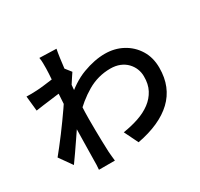

<svg xmlns="http://www.w3.org/2000/svg" viewBox="-174 -1026 1347 1293"><g transform="rotate(-30 500.0 -379.5)"><path d="M516 -88Q581 -98 637 -117Q693 -136 734.5 -167Q776 -198 799.5 -242.5Q823 -287 822 -347Q822 -377 811 -405Q800 -433 778 -456Q756 -479 724 -492Q692 -505 651 -505Q555 -505 472 -456.5Q389 -408 316 -330V-457Q406 -542 497.5 -576Q589 -610 669 -610Q744 -610 805.5 -577Q867 -544 904 -484.5Q941 -425 941 -345Q941 -269 916.5 -209Q892 -149 844.5 -104Q797 -59 728 -28Q659 3 569 20ZM290 -535Q274 -534 249.5 -530.5Q225 -527 195.5 -523.5Q166 -520 136 -516Q106 -512 81 -508L69 -624Q89 -623 107.5 -623.5Q126 -624 150 -625Q173 -626 205.5 -630Q238 -634 272 -638.5Q306 -643 336 -649Q366 -655 383 -661L420 -614Q412 -602 400 -584Q388 -566 376.5 -548Q365 -530 356 -516L306 -343Q289 -318 265 -282.5Q241 -247 214.5 -208Q188 -169 162 -131.5Q136 -94 115 -65L45 -164Q64 -187 89 -219Q114 -251 141.5 -287.5Q169 -324 195 -360.5Q221 -397 243 -428.5Q265 -460 279 -482L282 -515ZM278 -721Q278 -741 278 -762.5Q278 -784 274 -806L405 -802Q400 -779 394 -736Q388 -693 381.5 -636.5Q375 -580 369.5 -518Q364 -456 360.5 -394.5Q357 -333 357 -280Q357 -238 357.5 -196.5Q358 -155 359 -113Q360 -71 362 -25Q363 -12 365 9.5Q367 31 369 47H245Q247 32 247.5 10.5Q248 -11 248 -23Q249 -71 249.5 -111.5Q250 -152 251 -197Q252 -242 253 -302Q254 -325 256 -361.5Q258 -398 260.5 -441.5Q263 -485 266 -530Q269 -575 272 -614.5Q275 -654 276.5 -682.5Q278 -711 278 -721Z"/></g></svg>

Font: Noto Sans HK SemiBold
Style: Regular
Weight: 600
Version: Version 2.004-H2;hotconv 1.0.118;makeotfexe 2.5.65603